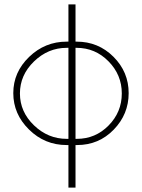

<svg xmlns="http://www.w3.org/2000/svg" viewBox="-20 -649 641 867"><path d="M289 -629H321V-461H326Q424 -461 492.5 -392.5Q561 -324 561 -228.5Q561 -133 493.5 -63.5Q426 6 328 6H321V198H289V6H281Q182 6 111 -64Q40 -134 40 -228.5Q40 -323 111.5 -392Q183 -461 281 -461H289ZM289 -433H281Q197 -433 133.5 -371.5Q70 -310 70 -227Q70 -144 133.5 -83Q197 -22 281 -22H289ZM321 -433V-22H327Q411 -22 470.5 -82.5Q530 -143 530 -227Q530 -311 470 -372Q410 -433 326 -433Z"/></svg>

Font: Poiret One
Style: Regular
Weight: 400
Designer: Denis Masharov
Foundry: Denis Masharov
Version: Version 1.001